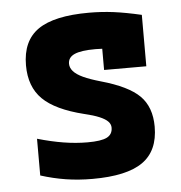

<svg xmlns="http://www.w3.org/2000/svg" viewBox="-44 -572 588 625"><g transform="rotate(-5 250.0 -260.0)"><path d="M234 10Q188 10 147 3.5Q106 -3 65 -16V-136Q110 -123 150 -116.5Q190 -110 228 -110Q273 -110 291.5 -119.5Q310 -129 310 -151Q310 -162 301.5 -171Q293 -180 274 -188Q255 -196 225 -203Q132 -226 91 -266.5Q50 -307 50 -377Q50 -457 102.5 -493.5Q155 -530 269 -530Q310 -530 349 -525Q388 -520 440 -508V-340H302V-480L361 -405Q330 -408 312 -409Q294 -410 280 -410Q233 -410 211.5 -400.5Q190 -391 190 -370Q190 -357 200 -345.5Q210 -334 231.5 -324Q253 -314 288 -304Q377 -279 413.5 -242.5Q450 -206 450 -142Q450 -63 398 -26.5Q346 10 234 10Z"/></g></svg>

Font: M PLUS 1 Code
Style: Regular
Weight: 400
Designer: Coji Morishita
Foundry: UNDERFOREST DESIGN
Version: Version 1.005